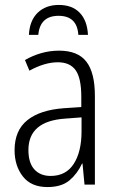

<svg xmlns="http://www.w3.org/2000/svg" viewBox="-20 -747 475 777"><path d="M219 -542Q295 -542 329.5 -497.5Q364 -453 364 -359V0H322L314 -85H312Q293 -44 261 -17Q229 10 172 10Q106 10 72.5 -33Q39 -76 39 -139Q39 -219 90.5 -260.5Q142 -302 238 -309L309 -314V-355Q309 -431 286 -463Q263 -495 214 -495Q161 -495 99 -461L81 -504Q112 -522 147 -532Q182 -542 219 -542ZM244 -267Q95 -257 95 -140Q95 -88 119 -61.5Q143 -35 185 -35Q247 -35 278.5 -84Q310 -133 310 -216V-272ZM218 -727Q272 -727 302.5 -695.5Q333 -664 336 -606H297Q292 -683 217 -683Q142 -683 135 -606H97Q100 -664 132.5 -695.5Q165 -727 218 -727Z"/></svg>

Font: Noto Sans Condensed Light
Style: Regular
Weight: 300
Width: 3
Designer: Monotype Design Team
Foundry: Monotype Imaging Inc.
Version: Version 2.013; ttfautohint (v1.8.4.7-5d5b)